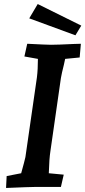

<svg xmlns="http://www.w3.org/2000/svg" viewBox="-20 -927 423 952"><path d="M13 -54 85 -68Q102 -129 106 -148L163 -543Q168 -583 168 -635L101 -647L115 -710Q213 -705 233 -705Q265 -705 347 -709L381 -710L375 -642L303 -635L297 -607Q286 -564 282 -540L230 -178Q224 -140 222 -68L296 -61L282 0H151Q128 0 10 5ZM125 -836 167 -907 383 -800 354 -752Z"/></svg>

Font: Andada Pro
Style: Bold Italic
Weight: 700
Italic angle: -7°
Designer: Carolina Giovagnoli
Foundry: Huerta Tipografica
Version: Version 3.005; ttfautohint (v1.8.4)